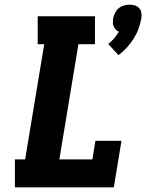

<svg xmlns="http://www.w3.org/2000/svg" viewBox="-20 -805 640 825"><path d="M489 -568 445 -616Q459 -627 470.5 -640.5Q482 -654 491 -669Q483 -672 477.5 -678Q472 -684 468.5 -691.5Q465 -699 465 -707.5Q465 -716 466 -725Q468 -737 474 -749Q480 -761 490 -769.5Q500 -778 512.5 -781.5Q525 -785 537 -785Q549 -785 560 -781.5Q571 -778 578.5 -769.5Q586 -761 587.5 -749Q589 -737 587 -725Q583 -703 575 -681Q567 -659 554 -638.5Q541 -618 524.5 -600Q508 -582 489 -568ZM44 0V-120H88L170 -615H142V-735H388V-615H317L235 -120H377L390 -200H502L469 0Z"/></svg>

Font: Iosevka Curly Slab HvExObl
Style: Regular
Weight: 900
Width: 7
Italic angle: -9°
Monospace: yes
Designer: Belleve Invis
Foundry: Belleve Invis
Version: Version 11.1.0; ttfautohint (v1.8.3)